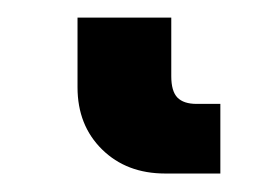

<svg xmlns="http://www.w3.org/2000/svg" viewBox="-20 38 305 214"><path d="M164.1 231.4Q121.1 231.4 93.8 204.6Q66.4 177.7 66.4 135.3V57.6H170.9V123Q170.9 139.6 177.7 146.7Q184.6 153.8 199.2 153.8Q205.6 153.8 212.4 153.8Q219.2 153.8 225.6 153.8V231.4Q210.4 231.4 195.1 231.4Q179.7 231.4 164.1 231.4Z"/></svg>

Font: Inter Cardless Display
Style: Bold
Weight: 700
Designer: Rasmus Andersson
Foundry: rsms
Version: Version 4.001;git-9221beed3